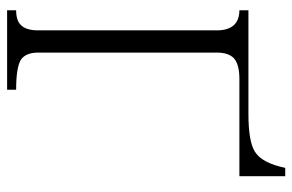

<svg xmlns="http://www.w3.org/2000/svg" viewBox="-161 -660 822 540"><g transform="rotate(90 250.0 -390.0)"><path d="M8.8 -677.7V-652.3Q36.1 -652.3 50.8 -636.7Q65.4 -620.1 65.4 -588.9V-86.9Q65.4 -52.7 50.8 -38.1Q38.1 -24.4 8.8 -24.4V1H232.4V-24.4Q168.9 -24.4 147.5 -38.1Q127.9 -51.8 127.9 -86.9V-588.9Q127.9 -621.1 143.6 -636.7Q161.1 -652.3 202.1 -652.3H475.6V-781.2H452.1Q438.5 -715.8 407.2 -696.3Q378.9 -677.7 299.8 -677.7Z"/></g></svg>

Font: BatangChe
Style: Regular
Weight: 400
Monospace: yes
Version: Version 2.21